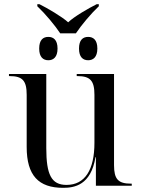

<svg xmlns="http://www.w3.org/2000/svg" viewBox="-20 -891 675 921"><path d="M269 -731H344C370 -770 415 -824 454 -861V-871H444C406 -852 336 -812 307 -784C276 -812 207 -852 169 -871H159V-861C198 -824 243 -770 269 -731ZM212 -602C236 -602 256 -617 256 -658C256 -700 236 -714 212 -714C187 -714 168 -700 168 -658C168 -617 187 -602 212 -602ZM403 -602C427 -602 447 -617 447 -658C447 -700 427 -714 403 -714C378 -714 359 -700 359 -658C359 -617 378 -602 403 -602ZM283 10C336 10 416 -2 438 -137H440V0H612V-10H609C547 -10 527 -31 527 -99V-536H348V-526H351C413 -526 433 -504 433 -436V-206C433 -77 388 -4 299 -4C226 -4 202 -54 202 -181V-536H23V-526H26C88 -526 108 -504 108 -436V-186C108 -49 165 10 283 10Z"/></svg>

Font: Noto Serif Display
Style: Regular
Weight: 400
Designer: Monotype Design Team
Foundry: Monotype Imaging Inc.
Version: Version 2.009